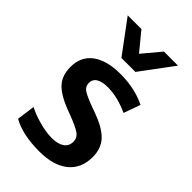

<svg xmlns="http://www.w3.org/2000/svg" viewBox="-238 -864 957 957"><g transform="rotate(45 240.5 -386.0)"><path d="M196.3 -609.4 68.4 -781.7H165L243.7 -686L323.7 -781.7H422.9L294.9 -609.4ZM236.3 9.8Q117.7 9.8 46.4 -30.8L59.6 -127Q91.8 -109.4 141.6 -95.5Q191.4 -81.5 232.4 -81.5Q274.9 -81.5 298.6 -97.4Q322.3 -113.3 322.8 -144Q322.8 -171.9 300.5 -188Q278.3 -204.1 215.8 -228Q194.3 -235.8 188 -238.3Q113.8 -267.1 81.1 -302.5Q48.3 -337.9 48.3 -398.4Q48.3 -471.7 101.3 -510.7Q154.3 -549.8 249 -549.8Q351.6 -549.8 429.2 -511.2L397.5 -422.9Q320.8 -458.5 251.5 -458.5Q212.9 -458.5 191.2 -445.6Q169.4 -432.6 169.4 -406.2Q169.4 -381.3 190.4 -367.4Q211.4 -353.5 272.5 -331.1Q274.4 -330.6 285.2 -326.7Q295.9 -322.8 301.8 -320.3Q375.5 -293.5 410.2 -256.1Q444.8 -218.8 444.8 -158.7Q444.3 -78.1 390.1 -34.2Q335.9 9.8 236.3 9.8Z"/></g></svg>

Font: Oxygen
Style: Bold
Weight: 700
Designer: vernon adams
Foundry: Vernon Adams
Version: Version 0.2.3 webfont; ttfautohint (v0.93.3-1d66) -l 8 -r 50